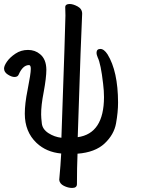

<svg xmlns="http://www.w3.org/2000/svg" viewBox="-24 -740 744 953"><path d="M334 192.9Q314 192.9 293 182.4Q272 171.9 270 152.8Q276.9 77.6 279.8 22Q205.6 15.1 157.2 -30.8Q99.1 -85.9 99.1 -175.8Q99.1 -225.6 112.8 -293Q128.9 -374 128.9 -397.9Q128.9 -417 120.1 -417Q89.4 -417 68.8 -370.1Q64 -357.9 47.9 -357.9Q33.7 -357.9 14.9 -369.9Q-3.9 -381.8 -3.9 -399.9Q-3.9 -413.1 10.5 -434.1Q24.9 -455.1 52.5 -473.6Q80.1 -492.2 115 -492.2Q149.9 -492.2 174.8 -471.2Q205.6 -446.3 206.1 -394Q206.1 -355 192.9 -283.2Q179.7 -216.3 180.2 -171.9Q180.2 -156.7 183.6 -127.4Q187 -98.1 216.6 -79.1Q246.1 -60.1 280.8 -56.2Q300.8 -625 300.8 -663.1L299.8 -704.1Q299.8 -720.2 321.8 -720.2Q338.9 -720.2 361.3 -708Q383.8 -695.8 383.8 -671.9Q378.9 -585 361.8 -59.1Q491.7 -77.1 492.2 -257.8Q492.2 -288.6 487.8 -324.2Q476.6 -423.3 460.9 -455.1Q455.1 -469.2 455.1 -477.1Q455.1 -497.1 474.1 -497.1Q492.2 -497.1 509.8 -470.2Q561.5 -386.2 562 -231Q562 -184.1 552 -127.9Q542 -71.8 495.1 -27.8Q448.2 16.1 360.8 22.9Q357.9 93.8 357.9 173.8Q357.9 192.9 334 192.9Z"/></svg>

Font: LXGW WenKai Screen R
Style: Regular
Weight: 400
Designer: Fontworks Inc.
Version: Version 1.235;May 31, 2022